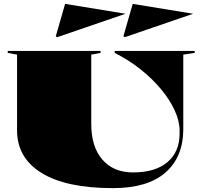

<svg xmlns="http://www.w3.org/2000/svg" viewBox="-20 -971 1035 991"><path d="M563 0Q322 0 195 -78Q68 -156 68 -298V-689L20 -698V-708H499V-698L451 -689V-332Q451 -213 508.5 -147Q566 -81 667 -81Q781 -81 844 -134Q907 -187 907 -282V-297Q907 -346 881.5 -401.5Q856 -457 810 -512Q764 -567 703 -615Q642 -663 572 -698V-708H985V-698L926 -689V-304Q926 -161 834 -80.5Q742 0 563 0ZM624 -779 617 -784 665 -951 977 -900ZM275 -779 268 -784 316 -951 628 -900Z"/></svg>

Font: Kalnia SemiExpanded
Style: Bold
Weight: 700
Width: 6
Designer: Frida Medrano
Foundry: Frida Medrano
Version: Version 1.105